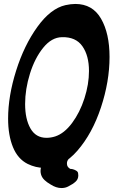

<svg xmlns="http://www.w3.org/2000/svg" viewBox="-20 -857 640 971"><path d="M361 -837Q448 -837 491 -762.5Q534 -688 534 -569Q534 -445 490.5 -313.5Q447 -182 371.5 -95Q296 -8 204 -8Q161 -8 120 -28Q70 -53 45.5 -113Q21 -173 21 -257Q21 -371 61.5 -499.5Q102 -628 169 -721Q236 -814 311 -831Q338 -837 361 -837ZM107 -331Q107 -255 134 -207.5Q161 -160 215 -160Q237 -160 259 -167Q305 -182 344.5 -235Q384 -288 407 -359.5Q430 -431 430 -498Q430 -576 396.5 -623.5Q363 -671 293 -669Q241 -668 198.5 -615.5Q156 -563 131.5 -484.5Q107 -406 107 -331ZM319 -25Q320 -12 335 -3Q342 -3 345 -2Q355 0 364.5 5.5Q374 11 375 19V20Q376 24 376 30Q376 49 362.5 61.5Q349 74 325 86Q310 94 291 94Q264 94 236 76Q217 65 205 53.5Q193 42 188 27Q185 17 185 8Q185 -33 234 -76Q252 -93 277.5 -102.5Q303 -112 327 -111Q339 -110 346 -104Q353 -98 353 -90Q353 -80 342 -69Q330 -58 323.5 -48Q317 -38 319 -25Z"/></svg>

Font: Sedgwick Ave Display
Style: Regular
Weight: 400
Designer: Kevin Burke, Pedro Vergani
Foundry: Google, Inc.
Version: Version 1.000